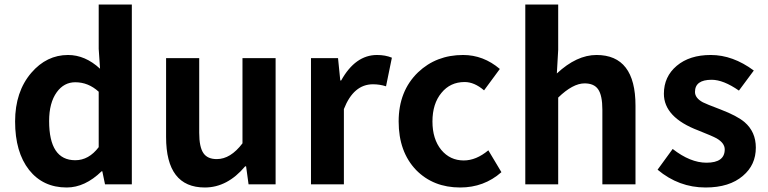

<svg xmlns="http://www.w3.org/2000/svg" viewBox="-20 -818 3407 852"><path d="M109 -64Q47 -143 47 -279Q47 -411 119 -495Q187 -574 282 -574Q358 -574 424 -513L418 -601V-798H565V0H446L434 -58H431Q357 14 276 14Q171 14 109 -64ZM418 -165V-411Q372 -453 314 -453Q264 -453 232 -409Q198 -362 198 -281Q198 -107 314 -107Q374 -107 418 -165Z M717 -210V-560H864V-229Q864 -165 883 -138Q901 -112 942 -112Q1003 -112 1056 -182V-560H1203V0H1083L1072 -80H1068Q989 14 889 14Q717 14 717 -210Z M1360 -560H1480L1490 -461H1494Q1557 -574 1653 -574Q1690 -574 1719 -562L1693 -435Q1665 -444 1635 -444Q1549 -444 1506 -334V0H1360Z M1827 -63Q1749 -144 1749 -279Q1749 -414 1835 -497Q1916 -574 2035 -574Q2125 -574 2198 -512L2128 -417Q2085 -454 2042 -454Q1978 -454 1939 -406Q1899 -358 1899 -279Q1899 -201 1938 -153Q1977 -106 2038 -106Q2093 -106 2147 -151L2205 -54Q2128 14 2022 14Q1903 14 1827 -63Z M2311 -798H2457V-597L2451 -492Q2539 -574 2627 -574Q2800 -574 2800 -349V0H2653V-331Q2653 -395 2634 -422Q2616 -448 2574 -448Q2522 -448 2457 -385V0H2311Z M2898 -65 2965 -157Q3043 -96 3115 -96Q3196 -96 3196 -155Q3196 -183 3160 -204Q3142 -214 3079 -239Q2926 -297 2926 -402Q2926 -478 2983 -526Q3040 -574 3134 -574Q3232 -574 3325 -505L3259 -416Q3190 -464 3138 -464Q3064 -464 3064 -410Q3064 -383 3099 -364Q3112 -357 3178 -332Q3251 -304 3284 -276Q3334 -233 3334 -163Q3334 -86 3277 -38Q3217 14 3111 14Q2992 14 2898 -65Z"/></svg>

Font: Noto Sans Tobesmart edit
Style: Bold
Weight: 700
Designer: Ryoko NISHIZUKA  (kana & ideographs); Paul D. Hunt (Latin, Greek & Cyrillic); Wenlong ZHANG  (bopomofo); Sandoll Communi
Foundry: Adobe Systems Incorporated
Version: Version 1.005 Oct 7, 2021